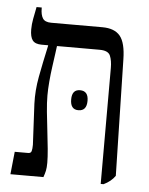

<svg xmlns="http://www.w3.org/2000/svg" viewBox="-49 -688 571 736"><g transform="rotate(5 236.0 -320.0)"><path d="M18 0 27 -87H79Q89 -87 91.5 -95.5Q94 -104 94 -120L86 -277Q84 -328 94 -381.5Q104 -435 119 -503V-505H94Q69 -505 59 -518Q49 -531 49 -560Q49 -580 53 -601Q57 -622 62 -647H82V-644Q82 -619 90.5 -605.5Q99 -592 123 -592H320Q367 -592 388.5 -566Q410 -540 411 -476L421 -29Q406 -7 377 7H366V-439Q366 -468 358 -486.5Q350 -505 317 -505H153Q152 -497 149 -475Q146 -453 142 -424.5Q138 -396 135.5 -366.5Q133 -337 133 -313Q133 -286 136.5 -250.5Q140 -215 144.5 -178Q149 -141 152 -109Q155 -77 155 -56Q155 -37 152.5 -25.5Q150 -14 145 0ZM225 -306Q225 -344 256 -344Q288 -344 288 -306Q288 -267 256 -267Q225 -267 225 -306Z"/></g></svg>

Font: Noto Serif Hebrew Condensed
Style: Regular
Weight: 400
Width: 3
Designer: Monotype Design Team
Foundry: Monotype Imaging Inc.
Version: Version 2.004; ttfautohint (v1.8.4.7-5d5b)